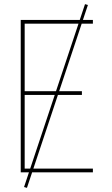

<svg xmlns="http://www.w3.org/2000/svg" viewBox="-20 -831 540 926"><path d="M80 0V-735H428V-717H99V-391H375V-373H99V-18H428V0ZM110 75 96 71 390 -811 404 -807Z"/></svg>

Font: Iosevka SS18 Thin
Style: Regular
Weight: 100
Monospace: yes
Designer: Belleve Invis
Foundry: Belleve Invis
Version: Version 25.1.1; ttfautohint (v1.8.4)